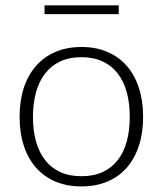

<svg xmlns="http://www.w3.org/2000/svg" viewBox="-20 -678 598 705"><path d="M279 -505.5Q332.5 -505.5 374.8 -487.2Q417 -469 446 -435.5Q475 -402 490.2 -354.8Q505.5 -307.5 505.5 -249Q505.5 -190.5 490.2 -143.5Q475 -96.5 446 -63Q417 -29.5 374.8 -11.5Q332.5 6.5 279 6.5Q225.5 6.5 183.2 -11.5Q141 -29.5 111.8 -63Q82.5 -96.5 67.2 -143.5Q52 -190.5 52 -249Q52 -307.5 67.2 -354.8Q82.5 -402 111.8 -435.5Q141 -469 183.2 -487.2Q225.5 -505.5 279 -505.5ZM279 -31Q323.5 -31 356.8 -46.2Q390 -61.5 412.2 -90Q434.5 -118.5 445.5 -158.8Q456.5 -199 456.5 -249Q456.5 -298.5 445.5 -339Q434.5 -379.5 412.2 -408.2Q390 -437 356.8 -452.5Q323.5 -468 279 -468Q234.5 -468 201.2 -452.5Q168 -437 145.8 -408.2Q123.5 -379.5 112.2 -339Q101 -298.5 101 -249Q101 -199 112.2 -158.8Q123.5 -118.5 145.8 -90Q168 -61.5 201.2 -46.2Q234.5 -31 279 -31ZM143.5 -658.5H416V-626H143.5Z"/></svg>

Font: LatoLatin Light
Style: Regular
Weight: 300
Designer: Lukasz Dziedzic with Adam Twardoch and Botio Nikoltchev
Foundry: tyPoland Lukasz Dziedzic
Version: Version 2.015; 2015-08-06; http://www.latofonts.com/